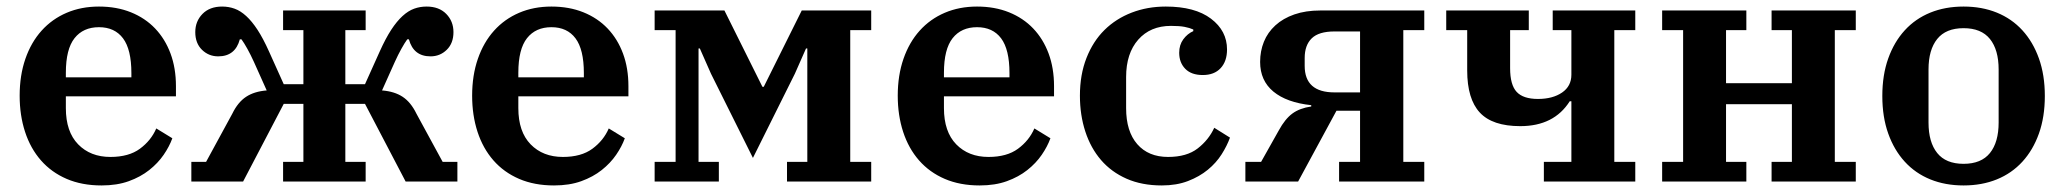

<svg xmlns="http://www.w3.org/2000/svg" viewBox="-20 -554 6301 586"><path d="M290 12Q230 12 183.5 -8Q137 -28 105 -64.5Q73 -101 56.5 -151.5Q40 -202 40 -262Q40 -324 57.5 -374.5Q75 -425 107 -460.5Q139 -496 183.5 -515Q228 -534 282 -534Q336 -534 379.5 -516.5Q423 -499 453.5 -467Q484 -435 500.5 -390.5Q517 -346 517 -291V-260H181V-224Q181 -152 218.5 -113.5Q256 -75 317 -75Q373 -75 407 -100Q441 -125 457 -162L506 -132Q497 -107 479.5 -81.5Q462 -56 435.5 -35Q409 -14 373 -1Q337 12 290 12ZM181 -318H381V-331Q381 -403 355.5 -437Q330 -471 282 -471Q234 -471 207.5 -437.5Q181 -404 181 -332Z M564 -60H609L689 -207Q706 -242 731 -258.5Q756 -275 794 -278L755 -365Q745 -387 735 -405Q725 -423 717 -434H712Q698 -382 646 -382Q617 -382 596.5 -402Q576 -422 576 -456Q576 -489 598 -511.5Q620 -534 658 -534Q678 -534 696 -527.5Q714 -521 731.5 -505Q749 -489 766 -463Q783 -437 801 -397L846 -297H906V-462H844V-522H1096V-462H1034V-297H1094L1139 -397Q1157 -437 1174 -463Q1191 -489 1208.5 -505Q1226 -521 1244 -527.5Q1262 -534 1282 -534Q1320 -534 1342 -511.5Q1364 -489 1364 -456Q1364 -422 1343.5 -402Q1323 -382 1294 -382Q1242 -382 1228 -434H1223Q1215 -423 1205 -405Q1195 -387 1185 -365L1146 -278Q1184 -275 1209 -258.5Q1234 -242 1251 -207L1331 -60H1376V0H1218L1094 -237H1034V-60H1096V0H844V-60H906V-237H846L722 0H564Z M1671 12Q1611 12 1564.5 -8Q1518 -28 1486 -64.5Q1454 -101 1437.5 -151.5Q1421 -202 1421 -262Q1421 -324 1438.5 -374.5Q1456 -425 1488 -460.5Q1520 -496 1564.5 -515Q1609 -534 1663 -534Q1717 -534 1760.5 -516.5Q1804 -499 1834.5 -467Q1865 -435 1881.5 -390.5Q1898 -346 1898 -291V-260H1562V-224Q1562 -152 1599.5 -113.5Q1637 -75 1698 -75Q1754 -75 1788 -100Q1822 -125 1838 -162L1887 -132Q1878 -107 1860.5 -81.5Q1843 -56 1816.5 -35Q1790 -14 1754 -1Q1718 12 1671 12ZM1562 -318H1762V-331Q1762 -403 1736.5 -437Q1711 -471 1663 -471Q1615 -471 1588.5 -437.5Q1562 -404 1562 -332Z M1978 -60H2042V-462H1978V-522H2191L2307 -289H2311L2427 -522H2639V-462H2575V-60H2639V0H2382V-60H2444V-406H2440L2406 -329L2278 -72L2150 -329L2116 -406H2112V-60H2174V0H1978Z M2970 12Q2910 12 2863.5 -8Q2817 -28 2785 -64.5Q2753 -101 2736.5 -151.5Q2720 -202 2720 -262Q2720 -324 2737.5 -374.5Q2755 -425 2787 -460.5Q2819 -496 2863.5 -515Q2908 -534 2962 -534Q3016 -534 3059.5 -516.5Q3103 -499 3133.5 -467Q3164 -435 3180.5 -390.5Q3197 -346 3197 -291V-260H2861V-224Q2861 -152 2898.5 -113.5Q2936 -75 2997 -75Q3053 -75 3087 -100Q3121 -125 3137 -162L3186 -132Q3177 -107 3159.5 -81.5Q3142 -56 3115.5 -35Q3089 -14 3053 -1Q3017 12 2970 12ZM2861 -318H3061V-331Q3061 -403 3035.5 -437Q3010 -471 2962 -471Q2914 -471 2887.5 -437.5Q2861 -404 2861 -332Z M3526 12Q3465 12 3418.5 -8.5Q3372 -29 3340.5 -65.5Q3309 -102 3292.5 -152.5Q3276 -203 3276 -262Q3276 -326 3296 -377Q3316 -428 3351 -462.5Q3386 -497 3434 -515.5Q3482 -534 3538 -534Q3627 -534 3676 -497Q3725 -460 3725 -403Q3725 -367 3705.5 -346Q3686 -325 3651 -325Q3616 -325 3597.5 -344Q3579 -363 3579 -393Q3579 -417 3591.5 -434Q3604 -451 3622 -459V-464Q3611 -469 3595.5 -472Q3580 -475 3554 -475Q3491 -475 3454 -433Q3417 -391 3417 -319V-224Q3417 -153 3451 -114Q3485 -75 3545 -75Q3602 -75 3635.5 -101Q3669 -127 3686 -164L3734 -134Q3725 -109 3708.5 -83Q3692 -57 3666.5 -36Q3641 -15 3606 -1.5Q3571 12 3526 12Z M3781 -60H3829L3883 -156Q3902 -191 3924.5 -207.5Q3947 -224 3982 -229V-233Q3907 -241 3866.5 -274.5Q3826 -308 3826 -365Q3826 -398 3837.5 -426.5Q3849 -455 3872.5 -476.5Q3896 -498 3930.5 -510Q3965 -522 4010 -522H4327V-462H4263V-60H4327V0H4067V-60H4131V-216H4059L3942 0H3781ZM4131 -272V-458H4053Q4005 -458 3983.5 -437Q3962 -416 3962 -377V-353Q3962 -272 4053 -272Z M4692 -60H4776V-245H4771Q4723 -169 4620 -169Q4535 -169 4496.5 -210.5Q4458 -252 4458 -339V-462H4394V-522H4646V-462H4589V-346Q4589 -295 4609 -273.5Q4629 -252 4674 -252Q4719 -252 4747.5 -271.5Q4776 -291 4776 -326V-462H4719V-522H4971V-462H4907V-60H4971V0H4692Z M5053 -60H5117V-462H5053V-522H5310V-462H5248V-300H5449V-462H5387V-522H5644V-462H5580V-60H5644V0H5387V-60H5449V-236H5248V-60H5310V0H5053Z M5973 -54Q6027 -54 6053.5 -87Q6080 -120 6080 -180V-342Q6080 -402 6053.5 -435Q6027 -468 5973 -468Q5919 -468 5892.5 -435Q5866 -402 5866 -342V-180Q5866 -120 5892.5 -87Q5919 -54 5973 -54ZM5973 12Q5917 12 5871.5 -6.5Q5826 -25 5793.5 -60.5Q5761 -96 5743 -146.5Q5725 -197 5725 -261Q5725 -325 5743 -375.5Q5761 -426 5793.5 -461.5Q5826 -497 5871.5 -515.5Q5917 -534 5973 -534Q6029 -534 6074.5 -515.5Q6120 -497 6152.5 -461.5Q6185 -426 6203 -375.5Q6221 -325 6221 -261Q6221 -197 6203 -146.5Q6185 -96 6152.5 -60.5Q6120 -25 6074.5 -6.5Q6029 12 5973 12Z"/></svg>

Font: IBM Plex Serif SmBld
Style: Regular
Weight: 600
Designer: Mike Abbink, Paul van der Laan, Pieter van Rosmalen
Foundry: Bold Monday
Version: Version 3.001